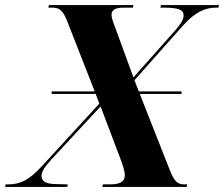

<svg xmlns="http://www.w3.org/2000/svg" viewBox="-62 -734 880 754"><path d="M-42 0H202L204 -10L160 -11C115 -11 101 -24 101 -43C101 -62 116 -81 140 -108L333 -316L405 -126C421 -84 428 -64 428 -45C428 -23 412 -10 372 -10H342L340 0H671L673 -10H659C637 -10 622 -22 606 -63L487 -365H651V-375H483L466 -419L656 -633C705 -688 745 -704 787 -704H796L798 -714H570L568 -704H578C640 -704 659 -696 659 -673C659 -656 646 -638 629 -618L462 -430L394 -616C383 -645 376 -663 376 -676C376 -694 390 -704 423 -704H460L462 -714H130L128 -704H142C168 -704 183 -698 201 -653L310 -375H141V-365H314L328 -327L103 -82C51 -25 16 -10 -30 -10H-40Z"/></svg>

Font: Noto Serif Display
Style: Bold Italic
Weight: 700
Italic angle: -12°
Designer: Monotype Design Team
Foundry: Monotype Imaging Inc.
Version: Version 2.009